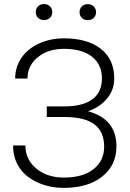

<svg xmlns="http://www.w3.org/2000/svg" viewBox="-20 -908 635 938"><path d="M478 -525.4Q478 -592.3 429.7 -630.9Q381.3 -669.4 292 -669.4Q214.8 -669.4 164.6 -628.4Q114.3 -587.4 114.3 -524.4H54.2Q54.2 -581.1 85 -625.7Q115.7 -670.4 171.1 -695.6Q226.6 -720.7 292 -720.7Q407.2 -720.7 472.7 -669.4Q538.1 -618.2 538.1 -523.9Q538.1 -469.7 503.4 -427.2Q468.8 -384.8 410.2 -364.3Q548.8 -327.1 548.8 -192.9Q548.8 -100.6 479.2 -45.4Q409.7 9.8 292 9.8Q220.7 9.8 162.1 -17.3Q103.5 -44.4 73.7 -90.6Q43.9 -136.7 43.9 -197.3H104Q104 -128.9 157.2 -84.7Q210.4 -40.5 292 -40.5Q384.3 -40.5 436.5 -81.3Q488.8 -122.1 488.8 -190.9Q488.8 -263.7 442.4 -299.6Q396 -335.4 299.3 -336.4H208.5V-388.2H296.4Q385.3 -388.7 431.6 -423.1Q478 -457.5 478 -525.4ZM154.8 -848.6Q154.8 -865.2 165.5 -876.7Q176.3 -888.2 194.8 -888.2Q213.4 -888.2 224.4 -876.7Q235.4 -865.2 235.4 -848.6Q235.4 -832.5 224.4 -821.3Q213.4 -810.1 194.8 -810.1Q176.3 -810.1 165.5 -821.3Q154.8 -832.5 154.8 -848.6ZM368.7 -848.1Q368.7 -864.7 379.4 -876.2Q390.1 -887.7 408.7 -887.7Q427.2 -887.7 438.2 -876.2Q449.2 -864.7 449.2 -848.1Q449.2 -832 438.2 -820.8Q427.2 -809.6 408.7 -809.6Q390.1 -809.6 379.4 -820.8Q368.7 -832 368.7 -848.1Z"/></svg>

Font: SteelSelectRoboto
Style: Regular
Weight: 300
Designer: Google
Version: Version 2.137; 2017